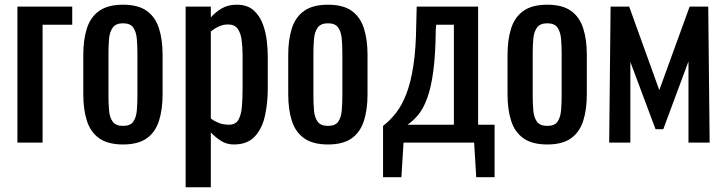

<svg xmlns="http://www.w3.org/2000/svg" viewBox="-20 -606 3087 816"><path d="M54 0V-578H287V-501H161V0Z M503 8Q439 8 402 -18Q365 -44 349.5 -92Q334 -140 334 -205V-373Q334 -438 349.5 -486Q365 -534 402 -560Q439 -586 503 -586Q567 -586 603.5 -560Q640 -534 655.5 -486Q671 -438 671 -373V-205Q671 -140 655.5 -92Q640 -44 603.5 -18Q567 8 503 8ZM503 -71Q534 -71 546.5 -89Q559 -107 561.5 -136.5Q564 -166 564 -198V-379Q564 -412 561.5 -441Q559 -470 546.5 -488.5Q534 -507 503 -507Q472 -507 459 -488.5Q446 -470 443.5 -441Q441 -412 441 -379V-198Q441 -166 443.5 -136.5Q446 -107 459 -89Q472 -71 503 -71Z M769 190V-578H876V-532Q895 -554 922 -570Q949 -586 986 -586Q1031 -586 1057.5 -562.5Q1084 -539 1097 -503.5Q1110 -468 1114 -431.5Q1118 -395 1118 -369V-229Q1118 -168 1106 -113.5Q1094 -59 1062.5 -25.5Q1031 8 974 8Q943 8 919 -7.5Q895 -23 876 -43V190ZM953 -76Q981 -76 993 -96.5Q1005 -117 1008 -152Q1011 -187 1011 -229V-369Q1011 -405 1007 -435.5Q1003 -466 990 -484Q977 -502 949 -502Q928 -502 909 -493Q890 -484 876 -472V-102Q891 -91 910 -83.5Q929 -76 953 -76Z M1374 8Q1310 8 1273 -18Q1236 -44 1220.5 -92Q1205 -140 1205 -205V-373Q1205 -438 1220.5 -486Q1236 -534 1273 -560Q1310 -586 1374 -586Q1438 -586 1474.5 -560Q1511 -534 1526.5 -486Q1542 -438 1542 -373V-205Q1542 -140 1526.5 -92Q1511 -44 1474.5 -18Q1438 8 1374 8ZM1374 -71Q1405 -71 1417.5 -89Q1430 -107 1432.5 -136.5Q1435 -166 1435 -198V-379Q1435 -412 1432.5 -441Q1430 -470 1417.5 -488.5Q1405 -507 1374 -507Q1343 -507 1330 -488.5Q1317 -470 1314.5 -441Q1312 -412 1312 -379V-198Q1312 -166 1314.5 -136.5Q1317 -107 1330 -89Q1343 -71 1374 -71Z M1608 147V-71Q1638 -94 1663 -126Q1688 -158 1707 -207Q1726 -256 1737 -328Q1748 -400 1749 -502L1751 -578H2012V-76H2082V147H2004L1995 0H1695L1686 147ZM1712 -76H1909V-501H1834L1832 -480Q1831 -374 1821.5 -303.5Q1812 -233 1795.5 -188.5Q1779 -144 1757.5 -118Q1736 -92 1712 -76Z M2306 8Q2242 8 2205 -18Q2168 -44 2152.5 -92Q2137 -140 2137 -205V-373Q2137 -438 2152.5 -486Q2168 -534 2205 -560Q2242 -586 2306 -586Q2370 -586 2406.5 -560Q2443 -534 2458.5 -486Q2474 -438 2474 -373V-205Q2474 -140 2458.5 -92Q2443 -44 2406.5 -18Q2370 8 2306 8ZM2306 -71Q2337 -71 2349.5 -89Q2362 -107 2364.5 -136.5Q2367 -166 2367 -198V-379Q2367 -412 2364.5 -441Q2362 -470 2349.5 -488.5Q2337 -507 2306 -507Q2275 -507 2262 -488.5Q2249 -470 2246.5 -441Q2244 -412 2244 -379V-198Q2244 -166 2246.5 -136.5Q2249 -107 2262 -89Q2275 -71 2306 -71Z M2569 0 2575 -578H2654L2782 -223L2911 -578H2990L2996 0H2906V-345L2799 -57H2766L2659 -343V0Z"/></svg>

Font: Oswald
Style: Regular
Weight: 400
Designer: Vernon Adams
Foundry: Vernon Adams
Version: Version 4.103; ttfautohint (v1.8.3)